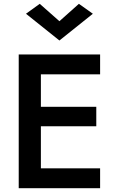

<svg xmlns="http://www.w3.org/2000/svg" viewBox="-20 -985 611 1005"><path d="M291 -874 393 -965 466 -913 291 -773 116 -913 188 -965ZM78 -700H504V-596H194V-426H484V-324H194V-104H504V0H78Z"/></svg>

Font: Jost* Medium
Style: Regular
Weight: 500
Version: Version 3.7